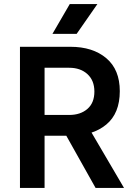

<svg xmlns="http://www.w3.org/2000/svg" viewBox="-20 -932 665 952"><path d="M79 0V-700H329Q440 -700 507 -643.5Q574 -587 574 -480Q574 -370 507 -314.5Q440 -259 329 -259H135V-362H323Q379 -362 413.5 -392Q448 -422 448 -478Q448 -533 413.5 -564.5Q379 -596 323 -596H150L201 -643V0ZM454 0 279 -312H412L595 0ZM240 -764 326 -912H463L360 -764Z"/></svg>

Font: SUSE SemiBold
Style: Regular
Weight: 600
Designer: Rene Bieder
Foundry: SUSE
Version: Version 1.000